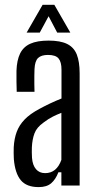

<svg xmlns="http://www.w3.org/2000/svg" viewBox="-20 -777 404 804"><path d="M142 6.5Q91 6.5 67 -22.5Q43 -51.5 38 -110.5Q37.5 -123 37.2 -136Q37 -149 37.5 -160.5Q39.5 -196.5 50 -224.8Q60.5 -253 83 -276.5Q105.5 -300 145 -321Q167 -333 190.2 -344Q213.5 -355 237.5 -364.5V-485.5Q237.5 -517.5 225.2 -532.2Q213 -547 181 -547Q153 -547 139.5 -534.2Q126 -521.5 124.5 -487.5Q124 -476.5 123.8 -459.2Q123.5 -442 123.8 -424Q124 -406 124.5 -392.5H50Q49.5 -410 49 -435.2Q48.5 -460.5 49 -480.5Q50.5 -525 64.2 -553Q78 -581 107 -594Q136 -607 183.5 -607Q232.5 -607 261 -593Q289.5 -579 301.5 -548.8Q313.5 -518.5 313.5 -470V0H237V-55.5H224.5Q213 -25.5 194.2 -9.5Q175.5 6.5 142 6.5ZM169 -52Q193.5 -52 210.5 -66.2Q227.5 -80.5 237 -107.5V-304.5Q220 -298 201.8 -289Q183.5 -280 162.5 -264Q134 -244 124.5 -218.8Q115 -193.5 113.5 -160.5Q113 -151.5 113.2 -139.8Q113.5 -128 114 -116Q116.5 -85 130.8 -68.5Q145 -52 169 -52ZM91.5 -640.5 158.5 -757H207.5L274.5 -640.5H219.5L183.5 -709L146.5 -640.5Z"/></svg>

Font: Big Shoulders Display Thin Medium
Style: Regular
Weight: 500
Version: Version 2.002